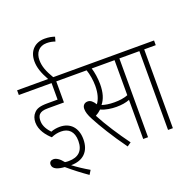

<svg xmlns="http://www.w3.org/2000/svg" viewBox="-167 -1066 1353 1344"><g transform="rotate(-20 510.0 -394.0)"><path d="M190 -246C245 -246 282 -213 282 -143C282 -68 241 -33 171 -33C162 -33 153 -33 143 -35C118 -67 94 -82 73 -82C55 -82 42 -72 42 -53C42 -18 84 -6 130 -3C173 34 221 71 274 108L293 77C251 53 209 25 176 0C265 0 319 -50 319 -142C319 -226 272 -280 192 -280C169 -280 146 -276 126 -268C106 -290 80 -322 80 -364C80 -385 84 -400 94 -411C107 -424 124 -430 161 -430H279V-587H370V-622H269C236 -678 219 -719 219 -767C219 -819 247 -862 307 -862C332 -862 352 -857 369 -851L378 -884C358 -891 335 -896 304 -896C234 -896 183 -851 183 -771C183 -726 198 -681 231 -622H0V-587H244V-464H169C111 -464 86 -454 68 -434C51 -417 43 -393 43 -366C43 -309 82 -260 116 -230C141 -241 164 -246 190 -246Z M749 -587H836V-622H358V-587H505C517 -554 525 -506 525 -466C525 -410 513 -368 491 -339C474 -367 457 -380 437 -380C413 -380 397 -364 397 -339C397 -316 404 -292 424 -255C456 -194 516 -94 593 12L622 -8C562 -90 499 -186 457 -266C471 -273 486 -284 500 -297C533 -281 578 -275 614 -275C654 -275 684 -280 713 -291V0H749ZM612 -310C574 -310 545 -315 520 -323C547 -357 561 -400 561 -465C561 -506 553 -557 543 -587H713V-326C682 -314 650 -310 612 -310Z M934 -587H1020V-622H824V-587H898V0H934Z"/></g></svg>

Font: Noto Sans ExtraCondensed ExtraLight
Style: Regular
Weight: 200
Width: 2
Designer: Monotype Design Team
Foundry: Monotype Imaging Inc.
Version: Version 2.013